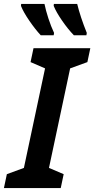

<svg xmlns="http://www.w3.org/2000/svg" viewBox="-56 -960 481 980"><path d="M218 -780 220 -792Q204 -826 191 -866Q178 -906 171 -940H52L51 -930Q63 -899 93.5 -854.5Q124 -810 152 -780ZM385 -780 387 -792Q354 -874 338 -940H219L218 -930Q231 -898 261 -854.5Q291 -811 321 -780ZM254 0 269 -71 194 -103 302 -611 390 -643 405 -714H115L100 -643L174 -611L66 -103L-21 -71L-36 0Z"/></svg>

Font: Noto Sans UI SemiCondensed
Style: Bold Italic
Weight: 700
Width: 4
Designer: Monotype Design Team
Foundry: Monotype Imaging Inc.
Version: 1.001